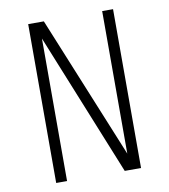

<svg xmlns="http://www.w3.org/2000/svg" viewBox="-82 -800 764 869"><g transform="rotate(-10 300.0 -365.0)"><path d="M106 0V-730H178L446 -75V-730H496V0H421L156 -655V0Z"/></g></svg>

Font: Tiny Thin
Style: Regular
Weight: 100
Monospace: yes
Designer: Philipp Nurullin, Konstantin Bulenkov
Foundry: JetBrains
Version: Version 2.251; ttfautohint (v1.8.4.7-5d5b)